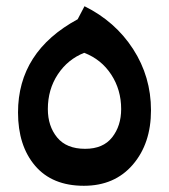

<svg xmlns="http://www.w3.org/2000/svg" viewBox="-20 -582 544 618"><path d="M250 16Q148 16 93 -48.5Q38 -113 38 -220Q38 -416 230 -520L252 -562Q351 -513 408.5 -424Q466 -335 466 -227Q466 -120 407.5 -52Q349 16 250 16ZM254 -103Q312 -103 341 -140Q370 -177 370 -231Q370 -293 338 -342Q306 -391 251 -412Q198 -391 166 -342.5Q134 -294 134 -231Q134 -176 164 -139.5Q194 -103 254 -103Z"/></svg>

Font: FiraGO Medium
Style: Regular
Weight: 500
Designer: bBox Type
Foundry: bBox Type GmbH
Version: Version 1.001;PS 001.001;hotconv 1.0.88;makeotf.lib2.5.64775